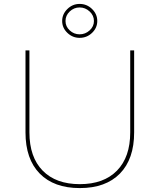

<svg xmlns="http://www.w3.org/2000/svg" viewBox="-20 -956 814 979"><path d="M386 -936Q423 -936 449.5 -910Q476 -884 476 -849Q476 -814 449.5 -788.5Q423 -763 386 -763Q350 -763 323.5 -788.5Q297 -814 297 -849Q297 -884 323.5 -910Q350 -936 386 -936ZM437 -897.5Q415 -918 386 -918Q357 -918 335.5 -897.5Q314 -877 314 -849Q314 -821 335.5 -801Q357 -781 386 -781Q415 -781 437 -801Q459 -821 459 -849Q459 -877 437 -897.5ZM130 -281Q130 -155 197.5 -86Q265 -17 387 -17Q509 -17 576.5 -86Q644 -155 644 -281V-699H664V-281Q664 -145 591.5 -71Q519 3 387 3Q255 3 182.5 -71Q110 -145 110 -281V-699H130Z"/></svg>

Font: Montserrat arm Thin
Style: Regular
Weight: 250
Designer: Julieta Ulanovsky
Foundry: Julieta Ulanovsky
Version: Version 6.000;PS 006.000;hotconv 1.0.88;makeotf.lib2.5.64775